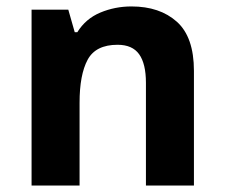

<svg xmlns="http://www.w3.org/2000/svg" viewBox="-20 -576 697 596"><path d="M388 -556Q476 -556 529 -508.5Q582 -461 582 -356V0H433V-319Q433 -378 412 -407.5Q391 -437 345 -437Q277 -437 252 -390.5Q227 -344 227 -257V0H78V-546H192L212 -476H220Q246 -518 291.5 -537Q337 -556 388 -556Z"/></svg>

Font: Noto Sans Lisu
Style: Regular
Weight: 400
Designer: Monotype Design Team. David Williams.
Foundry: Monotype Imaging Inc.
Version: Version 2.102